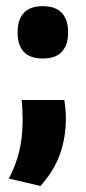

<svg xmlns="http://www.w3.org/2000/svg" viewBox="-20 -494 283 635"><path d="M51.7 -163.2H192.8Q194.6 -150.8 196.2 -135.6Q197.8 -120.3 197.8 -102.8Q197.8 -38.7 178.2 16.3Q158.6 71.2 113.9 121.1L9.2 96.6Q31.4 55.1 43.2 8.1Q54.9 -39 54.9 -97.1Q54.9 -114.6 54.1 -130.1Q53.4 -145.7 51.7 -163.2ZM121.8 -300.5Q79 -300.5 58.7 -322.7Q38.3 -344.8 38.3 -384.3V-389.7Q38.3 -428.8 58.7 -451.2Q79 -473.6 121.8 -473.6Q164 -473.6 184.6 -451.2Q205.1 -428.8 205.1 -389.7V-384.3Q205.1 -344.8 184.5 -322.7Q163.8 -300.5 121.8 -300.5Z"/></svg>

Font: Anek Malayalam Medium
Style: Regular
Weight: 500
Designer: Maithili Shingre (Malayalam) & Yesha Goshar (Latin)
Foundry: Ek Type
Version: Version 1.003